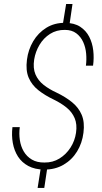

<svg xmlns="http://www.w3.org/2000/svg" viewBox="-20 -835 510 957"><path d="M341.3 -814.9 324.2 -697.8H290.5L309.6 -814.9ZM217.8 -12.2 200.7 101.6H167.5L185.5 -12.2ZM358.9 -172.9Q365.2 -215.3 352.1 -246.1Q338.9 -276.9 311.8 -298.8Q284.7 -320.8 248.5 -338.4Q204.1 -359.4 171.4 -385.3Q138.7 -411.1 123 -447.5Q107.4 -483.9 114.3 -537.1Q120.6 -587.4 145.5 -629.4Q170.4 -671.4 210.9 -696.5Q251.5 -721.7 304.7 -721.2Q350.6 -720.7 379.6 -701.7Q408.7 -682.6 424.6 -651.9Q440.4 -621.1 444.8 -583.5Q449.2 -545.9 443.8 -507.8H408.2Q412.1 -536.6 409.4 -567.6Q406.7 -598.6 394.8 -625.2Q382.8 -651.9 360.4 -668.9Q337.9 -686 303.7 -686Q261.7 -686.5 229.5 -666Q197.3 -645.5 177 -611.6Q156.7 -577.6 150.4 -538.6Q143.6 -495.1 156.7 -464.4Q169.9 -433.6 197.5 -411.9Q225.1 -390.1 262.7 -373Q306.2 -352.1 338.9 -325.7Q371.6 -299.3 387.2 -262.7Q402.8 -226.1 396 -173.3Q389.6 -121.6 364 -79.8Q338.4 -38.1 296.4 -13.7Q254.4 10.7 199.7 10.3Q153.8 9.8 121.3 -7.6Q88.9 -24.9 69.8 -54.4Q50.8 -84 43.9 -122.1Q37.1 -160.2 42 -201.2H78.6Q74.2 -168.5 78.9 -137Q83.5 -105.5 98.4 -80.1Q113.3 -54.7 138.9 -39.6Q164.6 -24.4 201.7 -24.9Q243.2 -24.4 276.4 -44.9Q309.6 -65.4 331.3 -99.1Q353 -132.8 358.9 -172.9Z"/></svg>

Font: Roboto Condensed ExtraLight
Style: Italic
Weight: 250
Italic angle: -12°
Designer: Christian Robertson
Foundry: Google
Version: Version 3.008; 2023